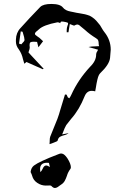

<svg xmlns="http://www.w3.org/2000/svg" viewBox="-20 -874 636 971"><path d="M184.1 -3.4Q190.9 -9.8 195.3 -19.5Q202.6 -37.1 213.4 -37.1Q220.7 -37.1 232.4 -29.3Q230 -41 227.5 -50.3L217.3 -50.8Q182.6 -50.8 182.6 -18.6Q182.6 -11.7 184.1 -3.4ZM87.9 -649.9Q90.3 -653.3 94.2 -657Q98.1 -660.6 101.1 -664.6Q104 -668.5 104 -671.9Q103 -686.5 97.7 -701.2L94.2 -713.4L85 -715.3L76.2 -653.3ZM257.3 76.7Q249 76.7 239.3 65.9Q236.8 64 231 64L211.4 64.5Q189 64.5 168.7 51Q148.4 37.6 142.6 15.1Q141.1 8.8 134.8 -3.9Q137.2 -25.4 151.4 -36.6Q179.2 -57.6 275.4 -94.2Q283.7 -97.7 288.1 -97.7L293.5 -97.2Q305.7 -95.2 320.3 -74.2Q338.4 -45.9 338.4 -28.3Q338.4 -22.9 335.9 -19.5Q323.7 -3.4 318.4 15.1Q314 28.3 307.6 40.3Q301.3 52.2 287.1 61Q282.7 63.5 278.8 66.9Q267.1 76.7 257.3 76.7ZM230.5 -145Q231.4 -153.3 231.4 -160.2V-164.1Q231.4 -174.8 233.9 -182.6Q242.7 -206.1 252.2 -228Q261.7 -250 270.3 -272.7Q278.8 -295.4 285.2 -319.3L308.6 -396Q312 -395.5 315.9 -395.5L316.9 -395L323.2 -381.3Q326.7 -378.9 330.6 -377Q336.9 -386.2 340.8 -395Q375.5 -471.7 436 -536.6Q466.3 -565.9 466.3 -598.1V-600.1Q466.8 -607.4 472.2 -615.2Q474.6 -618.7 476.1 -622.6L427.7 -636.2L442.4 -638.7Q471.7 -640.6 481.4 -640.6Q479 -646.5 479 -652.8V-654.8Q479 -662.1 476.8 -668.9Q474.6 -675.8 464.4 -681.6Q434.6 -699.7 409.2 -723.1Q397.9 -732.9 387.2 -741.2Q378.4 -750 370.6 -750Q364.7 -750 356.9 -745.1L355 -744.6Q353.5 -744.6 350.3 -745.6Q347.2 -746.6 342.5 -748.8Q337.9 -751 333 -752.4Q326.2 -713.4 326.2 -710.9H317.4V-722.7Q317.4 -732.4 321.3 -744.1Q324.2 -749.5 324.2 -753.4Q324.2 -754.4 324 -757.1Q323.7 -759.8 313 -762.2L310.1 -762.7Q300.3 -765.1 292.5 -765.1Q285.2 -765.1 285.2 -756.8Q284.7 -756.8 283 -757.8Q281.2 -758.8 278.1 -760Q274.9 -761.2 272.5 -761.2H270.5Q199.7 -747.6 176.8 -725.6Q172.4 -721.2 168 -717.8Q156.7 -710 156.7 -702.6Q156.7 -697.3 168.5 -690.2Q180.2 -683.1 189.5 -673.3Q193.4 -668.9 197.8 -665.5L174.3 -634.8L167.5 -662.1Q157.2 -663.1 150.4 -663.1Q138.2 -663.1 133.8 -659.9Q129.4 -656.7 129.4 -645.5Q129.4 -640.6 130.4 -634.3Q130.4 -626 126.5 -617.2L124 -608.9L140.1 -591.3L200.7 -526.4L196.3 -523.9L113.8 -560.5Q110.4 -557.1 106.4 -554.2Q104.5 -553.2 103 -551.8Q99.1 -563 96.2 -574.7Q90.8 -601.1 76.2 -622.6Q60.5 -642.6 60.5 -662.6V-673.8Q61.5 -709 83.5 -731.9Q129.4 -783.2 183.6 -838.9Q199.2 -854 239.7 -854Q284.2 -854 298.3 -835.9Q310.1 -820.3 337.9 -815.4Q344.2 -814.5 350.1 -813Q366.2 -809.1 383.8 -806.6Q410.2 -803.2 433.6 -794.4Q458.5 -781.7 476.1 -758.3Q486.3 -748 494.6 -731.9Q500.5 -721.2 507.8 -711.9Q540 -671.9 540 -622.6Q540 -614.7 536.6 -581.3Q533.2 -547.9 487.3 -504.4Q478 -495.1 473.1 -473.6L472.2 -470.2Q467.8 -451.2 464.8 -430.7L461.4 -412.1Q451.7 -414.6 443.8 -414.6Q419.4 -414.6 408.2 -387.7Q380.9 -318.8 339.8 -272.9Q326.7 -257.3 314.9 -241.2Q308.6 -231.9 294.4 -194.3Q323.2 -199.7 326.7 -200.7L322.8 -197.8Q316.4 -192.9 304.4 -190.2Q292.5 -187.5 283.4 -182.1Q274.4 -176.8 271.5 -163.1Q270 -158.7 250 -151.9Q240.2 -148.9 230.5 -145Z"/></svg>

Font: Unutterable
Style: Regular
Weight: 400
Designer: GGBotNet
Foundry: f0n7.com
Version: 1.00